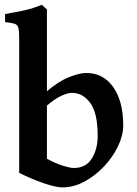

<svg xmlns="http://www.w3.org/2000/svg" viewBox="-20 -777 577 811"><path d="M243.7 14.6Q216.8 14.6 165.3 -2.9Q113.8 -20.5 61 -46.9V-618.2Q61 -648.4 57.1 -660.9Q53.2 -673.3 40.8 -677Q28.3 -680.7 1.5 -683.6V-717.8Q47.4 -725.6 84 -733.6Q120.6 -741.7 156.7 -756.8Q160.6 -753.4 169.4 -745.1Q178.2 -736.8 178.2 -736.8V-391.6Q227.1 -433.6 271.7 -451.2Q316.4 -468.8 344.2 -468.8Q416.5 -468.8 458.5 -408.9Q500.5 -349.1 500.5 -247.6Q500.5 -205.1 478.5 -159.2Q456.5 -113.3 419.4 -74Q382.3 -34.7 336.7 -10Q291 14.6 243.7 14.6ZM291.5 -67.4Q342.8 -67.4 367.7 -107.2Q392.6 -147 392.6 -203.1Q392.6 -300.8 360.8 -342.8Q329.1 -384.8 284.2 -384.8Q267.1 -384.8 240.5 -373Q213.9 -361.3 178.2 -331.1V-106.4Q217.3 -85.4 247.3 -76.4Q277.3 -67.4 291.5 -67.4Z"/></svg>

Font: David Libre
Style: Bold
Weight: 700
Designer: Ismar David, J. Victor Gaultney, Annie Olsen and Meir Sadan
Foundry: Monotype Imaging Inc. & SIL International
Version: Version 1.100; ttfautohint (v1.8.4.7-5d5b)